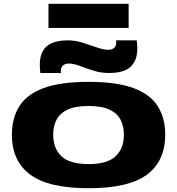

<svg xmlns="http://www.w3.org/2000/svg" viewBox="-20 -988 939 1018"><path d="M43 -274Q43 -361 82 -424Q121 -487 210 -520.5Q299 -554 450 -554Q600 -554 689 -520.5Q778 -487 817 -424Q856 -361 856 -274Q856 -134 759 -62Q662 10 450 10Q238 10 140.5 -62Q43 -134 43 -274ZM262 -274Q262 -201 306 -159.5Q350 -118 450 -118Q549 -118 593 -159.5Q637 -201 637 -274Q637 -318 619.5 -352.5Q602 -387 561 -406.5Q520 -426 450 -426Q379 -426 338 -406.5Q297 -387 279.5 -352.5Q262 -318 262 -274ZM194 -601Q191 -623 191 -645Q191 -709 226.5 -741.5Q262 -774 341 -774Q379 -774 418.5 -761.5Q458 -749 493.5 -736.5Q529 -724 554 -724Q573 -724 584.5 -733.5Q596 -743 596 -762Q596 -764 596 -767.5Q596 -771 595 -774H705Q708 -752 708 -730Q708 -668 673 -634.5Q638 -601 558 -601Q514 -601 475 -613.5Q436 -626 403 -638.5Q370 -651 345 -651Q326 -651 314.5 -641.5Q303 -632 303 -613Q303 -610 303 -607Q303 -604 304 -601ZM237 -840V-968H662V-840Z"/></svg>

Font: Georama ExtraExtended
Style: Bold
Weight: 700
Width: 8
Designer: Jean-Baptiste Levee
Foundry: Production Type
Version: Version 1.000